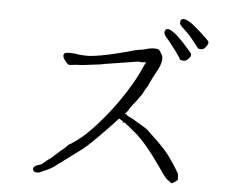

<svg xmlns="http://www.w3.org/2000/svg" viewBox="-55 -878 1109 925"><g transform="rotate(5 500.0 -415.0)"><path d="M845 -720Q826 -744 811 -757Q798 -769 790 -777Q782 -785 781 -791Q780 -798 782 -805Q784 -810 789 -812Q794 -815 801 -813Q810 -812 820 -806Q834 -798 844 -790Q859 -778 878 -761Q922 -721 924 -716Q926 -711 924 -705Q922 -699 916 -691Q910 -683 905 -679.5Q900 -676 890 -676Q879 -677 876 -680Q876 -682 845 -720ZM767 -661Q740 -696 736 -701Q724 -714 717 -723Q712 -731 710 -738Q708 -744 712 -751Q714 -756 719 -758Q724 -760 731 -758Q740 -756 750 -748Q762 -740 772 -731Q786 -718 804 -699Q844 -655 846 -650Q848 -645 846 -639Q844 -633 837 -626Q830 -619 825 -616Q820 -613 808 -614Q796 -615 795 -619Q792 -627 767 -661ZM558 -335H563V-330H560Q574 -322 590 -315Q660 -274 666 -269Q730 -210 760 -176Q785 -147 808 -111Q826 -83 834 -68L836 -40Q827 -29 807 -20Q790 -33 783 -38Q775 -43 737 -99Q666 -201 612 -247Q565 -287 552 -294V-291H547V-296H550Q537 -303 528 -309Q481 -256 406 -183Q393 -170 368 -149Q315 -109 290 -91Q281 -85 268 -74Q253 -65 247 -59Q233 -47 209 -35Q184 -24 168 -17Q157 -14 147 -17Q137 -21 136 -32Q136 -38 143 -44Q149 -49 163 -53Q173 -55 179 -60Q187 -67 199 -77Q230 -99 231 -103Q235 -107 257 -126Q271 -137 281 -146Q291 -155 292 -157Q293 -161 302 -165Q313 -171 322 -178Q390 -222 483 -340Q537 -409 580 -483Q603 -522 629 -581Q632 -586 635 -591Q628 -589 620 -589Q609 -589 607 -589Q604 -591 594 -590L436 -565Q434 -564 416 -561Q336 -551 335 -551Q333 -551 323 -550Q292 -549 279.5 -546.5Q267 -544 262 -547Q257 -550 250 -558Q243 -566 238 -575Q233 -584 235 -592Q237 -600 247 -602Q257 -604 271 -603Q285 -602 291 -602Q304 -599 317 -598Q317 -598 341 -597Q359 -597 361 -597Q414 -602 479 -618Q533 -632 536 -632Q578 -645 594 -647Q615 -649 629 -654Q644 -659 663 -660Q676 -661 687 -658Q692 -656 697 -648Q699 -646 701 -640Q705 -636 708 -629Q712 -617 709 -600Q704 -576 691 -554Q672 -520 660 -494Q657 -487 652 -476Q641 -461 633 -443Q627 -431 622 -426L621 -425Q609 -407 606 -403Q596 -390 585 -377Q572 -359 571 -357Q569 -351 568 -349H567Q560 -341 553 -334Q555 -333 558 -331Z"/></g></svg>

Font: ToneOZ-Pinyin-Tsuipita-TC
Style: Regular
Weight: 400
Designer: ÂÆ£ÂøóÂáåJeffrey Xuan(jeffreyx@gmail.com, ToneOZ.com) ÈòøÂù§(cjkFonts)
Foundry: ToneOZ
Version: Version 0.24071